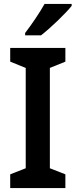

<svg xmlns="http://www.w3.org/2000/svg" viewBox="-20 -958 385 978"><path d="M345 -928V-938H207C182 -893 141 -833 108 -790V-778H189C237 -815 315 -890 345 -928ZM313 0V-70L234 -101V-612L313 -644V-714H32V-644L111 -612V-101L32 -70V0Z"/></svg>

Font: Noto Sans Gujarati UI SemiCondensed SemiBold
Style: Regular
Weight: 600
Width: 4
Designer: Jelle Bosma - Monotype Design Team, Universal Thirst
Foundry: Monotype Imaging Inc.
Version: Version 2.106